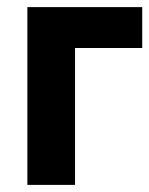

<svg xmlns="http://www.w3.org/2000/svg" viewBox="-20 -520 420 540"><path d="M380 -385H191V0H57V-500H380Z"/></svg>

Font: PT Sans
Style: Bold
Weight: 700
Version: Version 2.003W OFL; ttfautohint (v1.6)